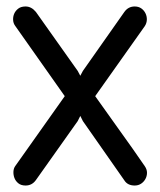

<svg xmlns="http://www.w3.org/2000/svg" viewBox="-20 -572 494 593"><path d="M27 -492Q21 -500 20.5 -510.5Q20 -521 24 -530Q28 -539 36.5 -545.5Q45 -552 59 -552Q77 -552 91 -535L220 -353L228 -338L236 -353L364 -535Q376 -552 396 -552Q408 -552 416.5 -546Q425 -540 429.5 -530.5Q434 -521 433.5 -510.5Q433 -500 427 -491L274 -275Q312 -221 351 -167Q390 -113 427 -59Q434 -49 434 -38.5Q434 -28 429 -19Q424 -10 415.5 -4.5Q407 1 396 1Q374 1 364 -15L236 -198L228 -214L220 -198L91 -16Q79 1 59 1Q45 1 36.5 -6Q28 -13 24.5 -22.5Q21 -32 21.5 -42Q22 -52 27 -59L180 -275Z"/></svg>

Font: VDS Compensated
Style: Light
Weight: 300
Designer: artmaker
Foundry: artmaker
Version: Version 1.000 2012 initial release